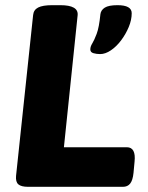

<svg xmlns="http://www.w3.org/2000/svg" viewBox="-20 -722 572 742"><path d="M89 0Q62 0 51 -9.5Q40 -19 42 -42L108 -664Q110 -684 127.5 -693Q145 -702 182 -702H213Q284 -702 280 -663L227 -153H470Q506 -153 500 -97L496 -54Q493 -25 483 -12.5Q473 0 455 0ZM367 -513Q353 -513 341 -516.5Q329 -520 329 -531Q329 -542 336.5 -554Q344 -566 353.5 -591Q363 -616 368 -667Q370 -683 385 -692.5Q400 -702 434 -702Q489 -702 489 -671Q489 -645 477.5 -617.5Q466 -590 448 -566Q430 -542 408.5 -527.5Q387 -513 367 -513Z"/></svg>

Font: Asap Semi Expanded Semi Expanded ExtraBold
Style: Italic
Weight: 800
Width: 6
Italic angle: -6°
Designer: Pablo Cosgaya
Foundry: Omnibus-Type
Version: Version 3.001; ttfautohint (v1.8.4.7-5d5b)